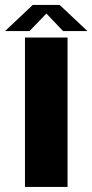

<svg xmlns="http://www.w3.org/2000/svg" viewBox="-52 -742 367 762"><path d="M47.1 0H216.1V-593H47.1ZM-31.8 -618.7H65.2L132.1 -688.3L198.3 -618.7H295L184.9 -722.3H77.9Z"/></svg>

Font: Anybody Thin
Style: Regular
Weight: 100
Designer: Tyler Finck
Foundry: Etcetera Type Company
Version: Version 1.114;gftools[0.9.25]